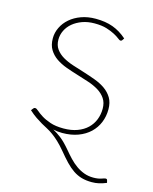

<svg xmlns="http://www.w3.org/2000/svg" viewBox="-105 -571 654 821"><g transform="rotate(15 222.0 -161.0)"><path d="M203.5 8Q182 8 163.5 3.5Q181.5 13 200.8 28Q220 43 244 71.5Q258.5 89 273.5 104.8Q288.5 120.5 305 132.2Q321.5 144 340.5 151Q359.5 158 381.5 158Q402.5 158 416.5 153Q430.5 148 434.5 148Q436.5 148 438.8 149Q441 150 442 154.5L444.5 164.5Q427.5 171.5 412.2 175Q397 178.5 380.5 178.5Q355 178.5 335 172.8Q315 167 297.2 155Q279.5 143 262 124.8Q244.5 106.5 224.5 82Q206.5 60.5 191.5 46.5Q176.5 32.5 163 22.8Q149.5 13 136.5 6.2Q123.5 -0.5 110 -8.2Q96.5 -16 81.8 -26Q67 -36 50 -51.5L56.5 -60Q58.5 -62.5 60.2 -63.8Q62 -65 66 -65Q71 -65 80.2 -56.8Q89.5 -48.5 105.2 -38.5Q121 -28.5 145 -20.2Q169 -12 204 -12Q238.5 -12 264.8 -21.8Q291 -31.5 308.8 -48.5Q326.5 -65.5 335.5 -88.2Q344.5 -111 344.5 -136.5Q344.5 -163.5 332.2 -181.5Q320 -199.5 300 -211.8Q280 -224 254.5 -232.5Q229 -241 202.5 -249Q176 -257 150.5 -266.2Q125 -275.5 105 -289.2Q85 -303 72.8 -323Q60.5 -343 60.5 -373Q60.5 -398 71.8 -421.2Q83 -444.5 103.5 -462.2Q124 -480 152.8 -490.5Q181.5 -501 217 -501Q260 -501 293 -489Q326 -477 355.5 -451L350 -442.5Q347.5 -438 342.5 -438Q338 -438 329.8 -444.8Q321.5 -451.5 307 -459.2Q292.5 -467 270.8 -473.8Q249 -480.5 217 -480.5Q187.5 -480.5 163.2 -471.8Q139 -463 121.5 -448.5Q104 -434 94.5 -414.5Q85 -395 85 -374Q85 -349 97.2 -332Q109.5 -315 129.5 -303.2Q149.5 -291.5 175 -283.2Q200.5 -275 227 -266.8Q253.5 -258.5 279 -249Q304.5 -239.5 324.5 -225.5Q344.5 -211.5 356.8 -191Q369 -170.5 369 -140.5Q369 -109.5 358 -82.5Q347 -55.5 325.8 -35.2Q304.5 -15 273.8 -3.5Q243 8 203.5 8Z"/></g></svg>

Font: Lato Thin
Style: Regular
Weight: 200
Designer: Lukasz Dziedzic
Foundry: tyPoland Lukasz Dziedzic
Version: Version 2.007; 2014-02-27